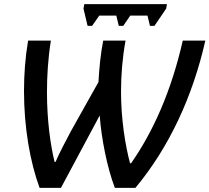

<svg xmlns="http://www.w3.org/2000/svg" viewBox="-20 -912 1021 936"><path d="M407 -786H429L464 -836H547L559 -786H581L615 -836H699L711 -786H733L790 -870L794 -892H391L387 -870ZM173 4H277L466 -349C474 -239 502 -95 540 4H640C804 -193 919 -440 981 -714H871C815 -467 726 -269 619 -116H614C590 -206 570 -333 570 -465C570 -547 577 -632 592 -714H483C470 -646 464 -581 460 -512L326 -273C298 -221 268 -163 251 -123H246C226 -205 209 -325 209 -462C209 -541 214 -626 228 -714H117C103 -632 97 -549 97 -468C97 -292 126 -124 173 4Z"/></svg>

Font: Noto Sans Medium
Style: Italic
Weight: 500
Italic angle: -12°
Designer: Monotype Design Team
Foundry: Monotype Imaging Inc.
Version: Version 2.013